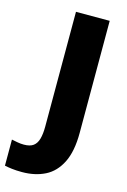

<svg xmlns="http://www.w3.org/2000/svg" viewBox="-218 -778 708 1067"><g transform="rotate(15 136.5 -245.0)"><path d="M21 224Q-12 224 -36.5 221Q-61 218 -79 214V64Q-63 67 -45.5 70.5Q-28 74 -8 74Q27 74 46 60Q65 46 73 17.5Q81 -11 81 -53V-714H275V-70Q275 37 242.5 102Q210 167 153 195.5Q96 224 21 224Z"/></g></svg>

Font: Noto Sans Armenian Black
Style: Regular
Weight: 900
Version: Version 2.007